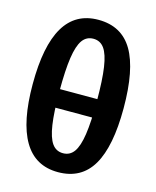

<svg xmlns="http://www.w3.org/2000/svg" viewBox="-101 -705 639 785"><g transform="rotate(15 219.0 -312.5)"><path d="M62.5 -242.2V-320.3H375V-242.2ZM218.8 9.8Q122.1 9.8 74.2 -71.3Q26.4 -152.3 26.4 -311.5Q26.4 -473.6 74.2 -554.2Q122.1 -634.8 218.8 -634.8Q317.4 -634.8 364.3 -555.2Q411.1 -475.6 411.1 -311.5Q411.1 -150.4 364.3 -70.3Q317.4 9.8 218.8 9.8ZM218.8 -70.3Q248 -70.3 265.1 -94.2Q282.2 -118.2 290 -170.4Q297.9 -222.7 297.9 -311.5Q297.9 -401.4 290 -454.1Q282.2 -506.8 265.1 -530.8Q248 -554.7 218.8 -554.7Q189.5 -554.7 172.4 -530.8Q155.3 -506.8 147.5 -454.1Q139.6 -401.4 139.6 -311.5Q139.6 -222.7 147.5 -170.4Q155.3 -118.2 172.4 -94.2Q189.5 -70.3 218.8 -70.3Z"/></g></svg>

Font: Sudo Variable
Style: Regular
Weight: 400
Monospace: yes
Designer: Jens Kutilek
Foundry: Jens Kutilek
Version: Version 0.040